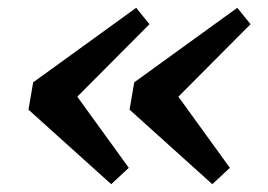

<svg xmlns="http://www.w3.org/2000/svg" viewBox="-20 -516 686 492"><path d="M265 -44 53 -235 65 -305 329 -496 363 -454 142 -232 150 -307 310 -86ZM524 -44 312 -235 324 -305 588 -496 622 -454 401 -232 409 -307 569 -86Z"/></svg>

Font: Source Serif 4 ExtraBold
Style: Italic
Weight: 800
Italic angle: -12°
Designer: Frank Grießhammer
Foundry: Adobe Systems Incorporated
Version: Version 4.004;hotconv 1.0.116;makeotfexe 2.5.65601